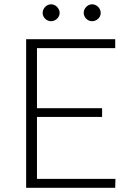

<svg xmlns="http://www.w3.org/2000/svg" viewBox="-20 -894 620 914"><path d="M104.5 0ZM528.5 -707.5V-665H156V-379H466V-337.5H156V-42.5H529.5L528.5 0H104.5V-707.5ZM264 -832.5Q264 -824.5 260.5 -817.2Q257 -810 251.5 -804.8Q246 -799.5 238.5 -796.2Q231 -793 223 -793Q215 -793 207.8 -796.2Q200.5 -799.5 195 -804.8Q189.5 -810 186.2 -817.2Q183 -824.5 183 -832.5Q183 -840.5 186.2 -848Q189.5 -855.5 195 -861.2Q200.5 -867 207.8 -870.2Q215 -873.5 223 -873.5Q231 -873.5 238.5 -870.2Q246 -867 251.5 -861.2Q257 -855.5 260.5 -848Q264 -840.5 264 -832.5ZM459.5 -832.5Q459.5 -824.5 456.2 -817.2Q453 -810 447.2 -804.8Q441.5 -799.5 434.2 -796.2Q427 -793 419 -793Q410.5 -793 403.2 -796.2Q396 -799.5 390.5 -804.8Q385 -810 381.8 -817.2Q378.5 -824.5 378.5 -832.5Q378.5 -849 390.5 -861.2Q402.5 -873.5 419 -873.5Q427 -873.5 434.2 -870.2Q441.5 -867 447.2 -861.2Q453 -855.5 456.2 -848Q459.5 -840.5 459.5 -832.5Z"/></svg>

Font: Lato Light
Style: Regular
Weight: 300
Designer: Lukasz Dziedzic
Foundry: tyPoland Lukasz Dziedzic
Version: Version 2.007; 2014-02-27